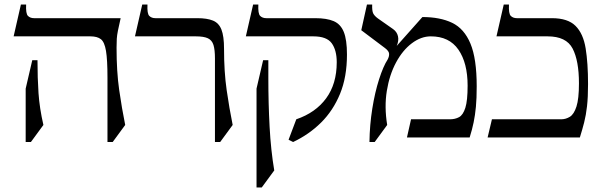

<svg xmlns="http://www.w3.org/2000/svg" viewBox="-20 -605 2651 845"><path d="M493 -395Q493 -290 504.5 -209.5Q516 -129 531 -55L476 20H453V-263Q453 -342 446.5 -381Q440 -420 424 -432.5Q408 -445 378 -445H40L72 -585H95Q93 -545 103 -535Q113 -525 130 -525H511Q503 -490 499 -470Q495 -450 494 -434.5Q493 -419 493 -395ZM93 -215 122 -340H145Q145 -261 149.5 -195Q154 -129 171 -55L116 20H93Z M966 -390Q966 -289 977.5 -209Q989 -129 1004 -55L949 20H926V-348Q926 -386 919.5 -407Q913 -428 895 -436.5Q877 -445 842 -445H574L606 -585H629Q627 -545 637 -535Q647 -525 664 -525H849Q891 -525 917 -514.5Q943 -504 954.5 -475Q966 -446 966 -390Z M1368 -525Q1418 -525 1448.5 -512Q1479 -499 1493 -464.5Q1507 -430 1507 -365Q1507 -266 1476.5 -192Q1446 -118 1393 -65.5Q1340 -13 1270 20L1250 10L1284 -80Q1369 -109 1415.5 -172.5Q1462 -236 1462 -331Q1462 -384 1440 -414.5Q1418 -445 1359 -445H1062L1094 -585H1117Q1115 -545 1125 -535Q1135 -525 1152 -525ZM1138 -340H1161V-260Q1161 -151 1166.5 -47.5Q1172 56 1187 145L1132 220H1109V-215Z M1726 -403 1839 -530Q1917 -530 1970 -504.5Q2023 -479 2050.5 -413Q2078 -347 2078 -225Q2078 -172 2074.5 -135Q2071 -98 2064.5 -66.5Q2058 -35 2047 0H1771L1789 -80H1960Q1983 -80 2000.5 -89.5Q2018 -99 2028 -130.5Q2038 -162 2038 -228Q2038 -328 1997.5 -386.5Q1957 -445 1876 -445Q1833 -445 1792.5 -414.5Q1752 -384 1723 -330Q1694 -276 1682.5 -205.5Q1671 -135 1684 -55L1629 20H1606Q1607 -55 1618.5 -127Q1630 -199 1648.5 -256.5Q1667 -314 1686 -343Q1693 -356 1692.5 -368Q1692 -380 1675 -393L1570 -472L1595 -585H1618Q1617 -557 1622.5 -546Q1628 -535 1643 -524L1710 -477Q1727 -465 1731.5 -445.5Q1736 -426 1726 -403Z M2409 -525Q2479 -525 2513 -491Q2547 -457 2557.5 -392Q2568 -327 2568 -235Q2568 -177 2563.5 -137.5Q2559 -98 2551 -66.5Q2543 -35 2532 0H2126L2145 -80H2450Q2470 -80 2488 -91Q2506 -102 2517 -136Q2528 -170 2528 -238Q2528 -338 2500 -391.5Q2472 -445 2390 -445H2165L2197 -585H2220Q2218 -545 2228 -535Q2238 -525 2255 -525Z"/></svg>

Font: Bona Nova
Style: Regular
Weight: 400
Designer: Mateusz Machalski
Foundry: Capitalics
Version: Version 4.001; ttfautohint (v1.8.3)